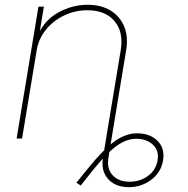

<svg xmlns="http://www.w3.org/2000/svg" viewBox="-20 -570 774 790"><path d="M509.3 200.2Q473.1 200.2 447.3 185.1Q421.4 169.9 409.4 142.6Q397.5 115.2 403.8 78.1L421.4 -29.3H443.8L426.3 78.1Q418.5 124 443.4 150.9Q468.3 177.7 513.2 177.7Q556.2 177.7 588.9 153.8Q621.6 129.9 628.4 89.8Q635.3 49.8 609.1 25.4Q583 1 540.5 1Q512.7 1 484.9 14.9Q457 28.8 425 60.1Q393.1 91.3 351.6 143.6L312 193.4L294.4 181.6L335.4 130.9Q402.3 47.4 449.5 12.9Q496.6 -21.5 543.9 -21.5Q596.7 -21.5 627.9 9.3Q659.2 40 650.9 89.8Q642.6 139.6 602.1 169.9Q561.5 200.2 509.3 200.2ZM130.9 -362.8 70.8 0H48.3L138.2 -542.5H160.6L141.1 -425.3H135.3Q163.6 -487.8 220.7 -519Q277.8 -550.3 339.8 -550.3Q396 -550.3 434.8 -526.6Q473.6 -502.9 491 -460.9Q508.3 -418.9 499 -362.8L439 0H416.5L476.6 -362.8Q489.3 -437 451.7 -482.4Q414.1 -527.8 339.8 -527.8Q289.1 -527.8 244.4 -506.6Q199.7 -485.4 169.2 -448Q138.7 -410.6 130.9 -362.8Z"/></svg>

Font: Inter 16pt Thin
Style: Italic
Weight: 250
Italic angle: -9.3988°
Version: Version 4.001;git-66647c0bb